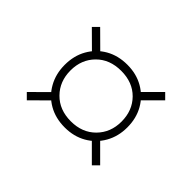

<svg xmlns="http://www.w3.org/2000/svg" viewBox="-79 -558 620 620"><g transform="rotate(-45 231.0 -247.5)"><path d="M82.5 -415 145.5 -351.5 126.5 -332.5 63.5 -396ZM63.5 -99 127.5 -163 146.5 -144 82.5 -80ZM231 -390.5Q273 -390.5 305.2 -372.2Q337.5 -354 356 -321.8Q374.5 -289.5 374.5 -247.5Q374.5 -206 356 -173.8Q337.5 -141.5 305.2 -123Q273 -104.5 231 -104.5Q190 -104.5 157.5 -123Q125 -141.5 106.5 -173.8Q88 -206 88 -247.5Q88 -289.5 106.5 -321.8Q125 -354 157.5 -372.2Q190 -390.5 231 -390.5ZM231 -131Q281.5 -131 314 -163Q346.5 -195 346.5 -247.5Q346.5 -300 314 -332.2Q281.5 -364.5 231.5 -364.5Q181.5 -364.5 148.8 -332.2Q116 -300 116 -247.5Q116 -195.5 148.8 -163.2Q181.5 -131 231 -131ZM398.5 -396 336 -333 317 -352 379.5 -415ZM398.5 -99 379.5 -80 316 -143.5 335 -162.5Z"/></g></svg>

Font: Newsreader 60pt Light
Style: Regular
Weight: 300
Designer: Hugues Gentile
Foundry: Production Type
Version: Version 1.003